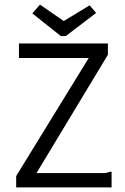

<svg xmlns="http://www.w3.org/2000/svg" viewBox="-20 -811 540 831"><path d="M62 -623H447V-574L138 -62H432Q439 -62 447.5 -65Q456 -68 463 -68V0H50V-49L364 -560H62ZM396 -755 265 -655H243L120 -753L153 -791L256 -720L368 -788Z"/></svg>

Font: Inconsolata
Style: Regular
Weight: 400
Designer: Raph Levien, Kirill Tkachev
Foundry: Cyreal
Version: Version 1.013